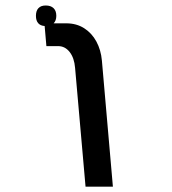

<svg xmlns="http://www.w3.org/2000/svg" viewBox="-20 -696 640 716"><path d="M197 -524H153L146.5 -599Q130.5 -600 122.2 -609.8Q114 -619.5 114 -637Q114 -655.5 123.2 -665.5Q132.5 -675.5 150.5 -675.5Q169.5 -675.5 179.8 -665.5Q190 -655.5 190 -637Q190 -619 180 -609H227.5Q265 -609 293.8 -590.8Q322.5 -572.5 339.5 -541Q356.5 -509.5 360 -470L401 0H299L260 -443Q257 -480 239.8 -502Q222.5 -524 197 -524Z"/></svg>

Font: JuliaMono
Style: Italic
Weight: 400
Italic angle: -9°
Monospace: yes
Designer: cormullion
Foundry: corm
Version: Version 0.057; ttfautohint (v1.8.4)